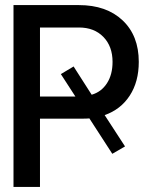

<svg xmlns="http://www.w3.org/2000/svg" viewBox="-20 -734 589 754"><path d="M33 0V-714H290Q398 -714 461.5 -654Q525 -594 525 -491Q525 -413 489.5 -358.5Q454 -304 391 -282L471 -159L421 -130L331 -269Q321 -268 301 -268H137V0ZM276 -355 219 -443 269 -473 340 -362Q378 -373 400 -407Q422 -441 422 -491Q422 -552 386 -589Q350 -626 290 -626H137V-355Z"/></svg>

Font: Non Bureau
Style: Regular
Weight: 400
Designer: Jona Saucedo
Foundry: Non Foundry
Version: Version 1.000; ttfautohint (v1.8.4)